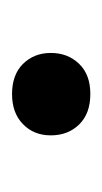

<svg xmlns="http://www.w3.org/2000/svg" viewBox="55 -510 171 322"><g transform="rotate(90 141.0 -349.5)"><path d="M69.3 -348.6C69.3 -329.6 75.7 -314 87.9 -301.8C100.1 -289.6 117.2 -283.7 138.2 -283.7C159.2 -283.7 175.8 -289.6 188.5 -301.8C201.2 -314 207.5 -329.6 207.5 -348.6C207.5 -367.7 201.7 -383.3 189.5 -396C177.2 -408.7 160.2 -415 138.2 -415C116.2 -415 99.6 -408.7 87.4 -396C75.2 -383.3 69.3 -367.7 69.3 -348.6Z"/></g></svg>

Font: Shabnam FD Medium
Style: Regular
Weight: 500
Foundry: DejaVu fonts team - Redesigned by Saber Rastikerdar - Based on Vazir font
Version: Version 5.00;October 20, 2019;FontCreator 12.0.0.2547 64-bit